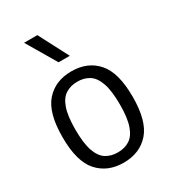

<svg xmlns="http://www.w3.org/2000/svg" viewBox="-197 -910 911 1021"><g transform="rotate(-30 258.0 -399.0)"><path d="M258 9.5Q159.5 9.5 101 -56Q42.5 -121.5 42.5 -270.5Q42.5 -419.5 100.5 -485.2Q158.5 -551 258 -551Q357 -551 415.2 -485.2Q473.5 -419.5 473.5 -271Q473.5 -122 415.2 -56.2Q357 9.5 258 9.5ZM258 -53.5Q300 -53.5 330.5 -73Q361 -92.5 377.5 -139.5Q394 -186.5 394 -269Q394 -353.5 377.2 -401.2Q360.5 -449 330 -468.2Q299.5 -487.5 258 -487.5Q216.5 -487.5 185.8 -468.2Q155 -449 138.5 -402Q122 -355 122 -272Q122 -188 138.5 -140.2Q155 -92.5 185.5 -73Q216 -53.5 258 -53.5ZM223.5 -626.5 116.5 -808H198L292.5 -626.5Z"/></g></svg>

Font: Encode Sans SmCnd
Style: Regular
Weight: 400
Width: 4
Designer: Multiple Designers
Foundry: Impallari Type
Version: Version 3.002; ttfautohint (v1.8.3) -l 8 -r 50 -G 200 -x 14 